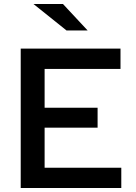

<svg xmlns="http://www.w3.org/2000/svg" viewBox="-20 -944 681 964"><path d="M84 0V-700H585V-598H204V-403H470V-303H204V-102H589V0ZM314 -791 148 -924H296L420 -791Z"/></svg>

Font: Red Hat Text Medium
Style: Regular
Weight: 500
Designer: Pentagram, MCKL
Foundry: Pentagram, MCKL
Version: Version 1.023